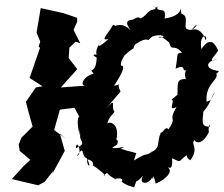

<svg xmlns="http://www.w3.org/2000/svg" viewBox="-20 -772 967 830"><path d="M890 -339 873 -332C866 -415 933 -428 913 -456C891 -444 903 -437 927 -465C859 -473 871 -509 920 -516C868 -497 914 -534 923 -554C914 -573 892 -623 851 -560C838 -623 881 -628 869 -597C861 -627 838 -653 808 -643C853 -698 821 -630 792 -645C764 -650 811 -713 750 -715C766 -711 771 -684 759 -740C765 -720 741 -699 692 -692C699 -754 669 -705 644 -752C655 -733 661 -713 660 -745C641 -716 642 -746 610 -708C572 -674 596 -712 558 -689C555 -683 506 -693 544 -642C541 -642 516 -679 471 -657C446 -622 511 -650 469 -665C448 -626 408 -592 450 -604C402 -560 393 -568 425 -605C413 -589 385 -554 401 -529C412 -538 362 -542 398 -523C395 -443 358 -486 385 -453C344 -446 317 -397 355 -402L243 -394L314 -473L277 -521L280 -566L307 -592L327 -585L298 -643L314 -679L313 -695L255 -715L156 -737L138 -631L154 -592L147 -571L153 -565C139 -522 122 -478 108 -435L164 -399L135 -394L92 -332L101 -296L121 -225L72 -176L61 -147L65 -120L111 -81L82 -54L31 2L145 29L173 14L210 -33L206 -20L260 -120L255 -137L239 -194L264 -173L214 -210L239 -298L302 -306L334 -246C326 -281 307 -275 321 -201C323 -232 322 -172 328 -197C317 -156 363 -157 308 -131C312 -178 339 -105 312 -98C350 -152 327 -97 355 -88C379 -43 356 -49 356 -83C398 -78 377 -42 381 -57C392 -52 450 -7 429 -13C452 -35 432 -21 480 3C458 4 522 -11 506 13C504 3 499 22 560 38C578 -13 557 34 599 -13C575 27 624 28 638 -6C647 24 636 -47 653 22C705 -1 723 -30 710 -44C699 -64 728 -16 724 -88C772 -66 740 -72 805 -114C788 -124 775 -95 803 -79C842 -136 803 -146 820 -166C843 -139 874 -178 884 -204C882 -177 879 -253 889 -225C849 -222 855 -244 859 -289C898 -335 887 -347 910 -374ZM569 -110C526 -123 562 -110 502 -129C542 -149 483 -124 465 -134C512 -160 472 -152 477 -144C492 -148 492 -168 483 -168C501 -248 439 -250 444 -233C445 -268 483 -287 473 -292C459 -311 487 -357 436 -300L501 -376C478 -422 514 -408 473 -401C492 -432 528 -485 505 -489C516 -485 486 -480 517 -531C547 -560 546 -554 558 -564C555 -578 595 -607 580 -602C548 -555 590 -612 622 -599C655 -628 628 -610 628 -610C683 -634 706 -606 666 -610C673 -626 726 -574 711 -589C723 -544 730 -587 767 -544C738 -542 751 -536 739 -475C792 -500 758 -453 793 -472C768 -467 786 -415 787 -430C739 -433 750 -408 747 -362L722 -342C739 -335 702 -290 743 -309C701 -236 753 -279 704 -206C719 -191 706 -240 685 -204C667 -190 672 -204 674 -193C656 -163 680 -128 624 -111C659 -129 621 -100 599 -102C631 -107 614 -114 559 -78Z"/></svg>

Font: Asimov Aggro
Style: CondIt
Weight: 500
Designer: Google
Version: Version 2.000980; 2014